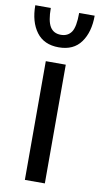

<svg xmlns="http://www.w3.org/2000/svg" viewBox="-112 -828 452 869"><g transform="rotate(10 113.5 -393.5)"><path d="M160 0H68.2V-545.6H160ZM250.3 -786.7Q250.3 -711.3 216.4 -664.4Q182.6 -617.4 114.4 -617.4Q46.7 -617.4 12.1 -663.8Q-22.6 -710.3 -22.6 -786.7H48.7Q48.7 -727.2 64.6 -701Q80.5 -674.9 114.4 -674.9Q146.2 -674.9 162.6 -698.7Q179 -722.6 179 -786.7Z"/></g></svg>

Font: Myanmar Handwriting
Style: Regular
Weight: 400
Designer: Khon Soe Zaw Thu
Foundry: PaOh Unicode khonsoezawthu@gmail.com and @hotmail.com
Version: Version 1.30 November 9, 2016